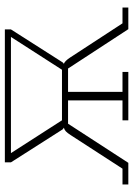

<svg xmlns="http://www.w3.org/2000/svg" viewBox="101 -649 548 790"><g transform="rotate(-90 375.0 -254.0)"><path d="M11 -24H76L214 -237Q223 -251 229.5 -257Q236 -263 244 -265V-266Q238 -268 234 -276L102 -483V-508H649V-483L517 -276Q513 -268 508 -266V-265Q519 -261 533 -240L674 -24H739V0H650L488 -248H392V-24H474V0H275V-24H357V-248H261L100 0H11ZM483 -273 618 -483H140L275 -273Z"/></g></svg>

Font: IBM Plex Serif ExtLt
Style: Regular
Weight: 200
Designer: Mike Abbink, Paul van der Laan, Pieter van Rosmalen
Foundry: Bold Monday
Version: Version 3.001